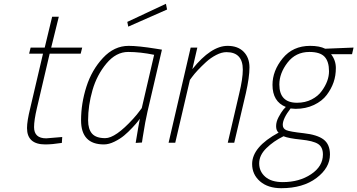

<svg xmlns="http://www.w3.org/2000/svg" viewBox="-20 -750 1878 1009"><path d="M159 -82Q159 -23 223 -23L307 -30L305 1Q254 9 218 9Q122 9 122 -77Q122 -114 139 -182L206 -468H133L141 -500H215L254 -662H289L249 -500H412L404 -468H241L174 -182Q159 -118 159 -82Z M526 9Q406 9 406 -118Q406 -206 434 -294Q462 -382 521 -445.5Q580 -509 656 -509Q707 -509 800 -494L831 -489L755 -163Q744 -117 730 -28L726 -1L693 1Q710 -103 715 -126Q711 -121 704 -111.5Q697 -102 675.5 -79Q654 -56 632.5 -38Q611 -20 581.5 -5.5Q552 9 526 9ZM790 -462Q717 -477 653.5 -477Q590 -477 539.5 -416.5Q489 -356 466 -276Q443 -196 443 -118Q443 -71 464 -47.5Q485 -24 533 -24Q587 -24 680 -126Q701 -149 713 -166L725 -182ZM654 -610 649 -635 852 -730 858 -700Z M991 -387Q1089 -509 1176 -509Q1230 -509 1260.5 -478Q1291 -447 1291 -395.5Q1291 -344 1272 -260L1211 0H1177L1237 -258Q1256 -336 1256 -384Q1256 -476 1170 -476Q1145 -476 1116 -461Q1087 -446 1063 -424Q1014 -379 989 -345L978 -330L901 0H866L982 -500H1017Z M1610 -509Q1659 -509 1689 -494L1838 -500L1830 -465H1720Q1745 -433 1745 -392.5Q1745 -352 1733 -317.5Q1721 -283 1697 -251Q1673 -219 1630 -198.5Q1587 -178 1533 -178L1507 -180Q1466 -127 1466 -94Q1466 -74 1484.5 -66Q1503 -58 1575.5 -50Q1648 -42 1681 -16.5Q1714 9 1714 62Q1714 132 1643 185.5Q1572 239 1458 239Q1388 239 1346.5 203Q1305 167 1305 112Q1305 22 1444 -53Q1431 -64 1431 -87Q1431 -110 1444 -134.5Q1457 -159 1469 -174L1482 -188Q1412 -216 1412 -304Q1412 -378 1465.5 -443.5Q1519 -509 1610 -509ZM1466 207Q1553 207 1615 165.5Q1677 124 1677 62Q1677 23 1651.5 6.5Q1626 -10 1561 -16.5Q1496 -23 1470 -34Q1417 -8 1379.5 29Q1342 66 1342 108.5Q1342 151 1374 179Q1406 207 1466 207ZM1541 -210Q1584 -210 1618 -227.5Q1652 -245 1671 -272Q1709 -324 1709 -375.5Q1709 -427 1685.5 -452Q1662 -477 1606 -477Q1534 -477 1491 -421Q1448 -365 1448 -306Q1448 -210 1541 -210Z"/></svg>

Font: TitilliumWebThinItalic
Style: Thin Italic
Weight: 200
Italic angle: -13°
Version: Version 1.001;PS 57.000;hotconv 1.0.70;makeotf.lib2.5.55311